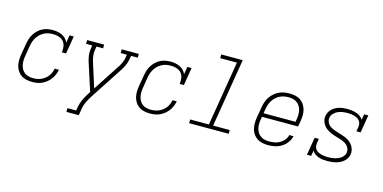

<svg xmlns="http://www.w3.org/2000/svg" viewBox="-85 -1209 3770 1889"><g transform="rotate(15 1800.0 -265.0)"><path d="M247 8Q218 8 189.5 2Q161 -4 137.5 -19.5Q114 -35 98.5 -58.5Q83 -82 76 -109Q69 -136 69.5 -166Q70 -196 75 -226L94 -336Q98 -362 106 -388Q114 -414 128.5 -438Q143 -462 163.5 -482Q184 -502 209 -515Q234 -528 261 -533Q288 -538 314 -538Q339 -538 363.5 -533.5Q388 -529 409.5 -518.5Q431 -508 447.5 -491Q464 -474 473 -452L486 -530H529L499 -349H456Q461 -379 456.5 -409Q452 -439 433.5 -460.5Q415 -482 386.5 -491Q358 -500 328 -500Q305 -500 282 -496Q259 -492 237.5 -481Q216 -470 198 -453.5Q180 -437 167 -416.5Q154 -396 146.5 -374Q139 -352 135 -329L117 -219Q113 -196 112.5 -172.5Q112 -149 117 -127Q122 -105 133 -86Q144 -67 161.5 -54Q179 -41 201.5 -35.5Q224 -30 247 -30Q268 -30 288.5 -33.5Q309 -37 328.5 -45.5Q348 -54 366 -68Q384 -82 397 -99Q410 -116 418 -136Q426 -156 430 -176H473Q468 -151 458 -126.5Q448 -102 432 -80Q416 -58 394.5 -40.5Q373 -23 348.5 -11.5Q324 0 298.5 4Q273 8 247 8Z M651 205V167H741L746 131Q753 91 771 52Q789 13 813 -23L826 -44L736 -323Q726 -354 721 -388Q716 -422 722 -457L727 -492H665V-530H838V-492H770L765 -457Q759 -425 763.5 -394Q768 -363 777 -335L855 -88L1022 -344Q1031 -357 1039.5 -370.5Q1048 -384 1054.5 -398.5Q1061 -413 1066.5 -427.5Q1072 -442 1074 -457L1080 -492H1017V-530H1191V-492H1123L1117 -457Q1111 -421 1095 -387.5Q1079 -354 1058 -323L848 -2Q828 29 811.5 62.5Q795 96 789 131L777 205Z M1447 8Q1418 8 1389.5 2Q1361 -4 1337.5 -19.5Q1314 -35 1298.5 -58.5Q1283 -82 1276 -109Q1269 -136 1269.5 -166Q1270 -196 1275 -226L1294 -336Q1298 -362 1306 -388Q1314 -414 1328.5 -438Q1343 -462 1363.5 -482Q1384 -502 1409 -515Q1434 -528 1461 -533Q1488 -538 1514 -538Q1539 -538 1563.5 -533.5Q1588 -529 1609.5 -518.5Q1631 -508 1647.5 -491Q1664 -474 1673 -452L1686 -530H1729L1699 -349H1656Q1661 -379 1656.5 -409Q1652 -439 1633.5 -460.5Q1615 -482 1586.5 -491Q1558 -500 1528 -500Q1505 -500 1482 -496Q1459 -492 1437.5 -481Q1416 -470 1398 -453.5Q1380 -437 1367 -416.5Q1354 -396 1346.5 -374Q1339 -352 1335 -329L1317 -219Q1313 -196 1312.5 -172.5Q1312 -149 1317 -127Q1322 -105 1333 -86Q1344 -67 1361.5 -54Q1379 -41 1401.5 -35.5Q1424 -30 1447 -30Q1468 -30 1488.5 -33.5Q1509 -37 1528.5 -45.5Q1548 -54 1566 -68Q1584 -82 1597 -99Q1610 -116 1618 -136Q1626 -156 1630 -176H1673Q1668 -151 1658 -126.5Q1648 -102 1632 -80Q1616 -58 1594.5 -40.5Q1573 -23 1548.5 -11.5Q1524 0 1498.5 4Q1473 8 1447 8Z M1846 0V-38H2037L2146 -697H1976V-735H2195L2080 -38H2249V0Z M2652 8Q2622 8 2593 2Q2564 -4 2540.5 -19Q2517 -34 2500.5 -57.5Q2484 -81 2477 -108.5Q2470 -136 2470 -166Q2470 -196 2475 -226L2494 -336Q2498 -363 2507 -389.5Q2516 -416 2532 -440.5Q2548 -465 2570 -484.5Q2592 -504 2618 -516.5Q2644 -529 2672 -533.5Q2700 -538 2727 -538Q2756 -538 2785 -532Q2814 -526 2837 -510.5Q2860 -495 2875.5 -471.5Q2891 -448 2898.5 -421Q2906 -394 2905.5 -364Q2905 -334 2900 -304L2890 -246H2522L2517 -219Q2513 -196 2512.5 -172Q2512 -148 2517.5 -126Q2523 -104 2534.5 -85Q2546 -66 2564.5 -53.5Q2583 -41 2605.5 -35.5Q2628 -30 2652 -30Q2679 -30 2706.5 -35Q2734 -40 2759 -54Q2784 -68 2803 -91Q2822 -114 2828 -142H2871Q2863 -107 2841 -76.5Q2819 -46 2787.5 -26.5Q2756 -7 2721 0.5Q2686 8 2652 8ZM2854 -284 2858 -311Q2862 -334 2862.5 -357.5Q2863 -381 2858 -403Q2853 -425 2841.5 -444Q2830 -463 2812 -476Q2794 -489 2771.5 -494.5Q2749 -500 2726 -500Q2703 -500 2680.5 -495.5Q2658 -491 2636.5 -480.5Q2615 -470 2597 -453Q2579 -436 2566.5 -416Q2554 -396 2546.5 -374Q2539 -352 2535 -329L2528 -284Z M3253 8Q3230 8 3207.5 5.5Q3185 3 3164.5 -4.5Q3144 -12 3126.5 -24.5Q3109 -37 3098 -56L3089 0H3046L3076 -181H3119L3111 -136Q3109 -119 3112 -101.5Q3115 -84 3125 -71.5Q3135 -59 3150 -51Q3165 -43 3181 -38.5Q3197 -34 3214.5 -32Q3232 -30 3249 -30Q3266 -30 3283 -31.5Q3300 -33 3316.5 -36.5Q3333 -40 3349.5 -46.5Q3366 -53 3380.5 -63.5Q3395 -74 3405.5 -89Q3416 -104 3419 -121Q3422 -142 3415 -160.5Q3408 -179 3395 -192.5Q3382 -206 3365 -215Q3348 -224 3330 -230Q3312 -236 3293 -241.5Q3274 -247 3255.5 -253Q3237 -259 3219.5 -267Q3202 -275 3186 -285.5Q3170 -296 3157 -310Q3144 -324 3135.5 -340.5Q3127 -357 3123 -376.5Q3119 -396 3123 -416Q3126 -436 3136 -455Q3146 -474 3161.5 -488.5Q3177 -503 3195.5 -513Q3214 -523 3234 -528.5Q3254 -534 3273.5 -536Q3293 -538 3313 -538Q3337 -538 3360.5 -535Q3384 -532 3406 -524.5Q3428 -517 3446.5 -504Q3465 -491 3477 -472L3486 -530H3529L3499 -349H3456L3464 -394Q3467 -411 3463.5 -428Q3460 -445 3450 -458Q3440 -471 3425.5 -479Q3411 -487 3395 -491.5Q3379 -496 3361.5 -498Q3344 -500 3327 -500Q3327 -500 3326.5 -500Q3326 -500 3326 -500Q3302 -500 3277.5 -496.5Q3253 -493 3229.5 -483Q3206 -473 3187.5 -453.5Q3169 -434 3165 -409Q3161 -389 3168 -370.5Q3175 -352 3187.5 -338Q3200 -324 3217.5 -315.5Q3235 -307 3253 -300.5Q3271 -294 3290 -288.5Q3309 -283 3327 -277Q3345 -271 3363 -263.5Q3381 -256 3396.5 -245.5Q3412 -235 3425.5 -221Q3439 -207 3447.5 -190.5Q3456 -174 3460 -154.5Q3464 -135 3461 -115Q3457 -94 3445.5 -74Q3434 -54 3416.5 -39.5Q3399 -25 3378.5 -15.5Q3358 -6 3337 -1Q3316 4 3295 6Q3274 8 3253 8Z"/></g></svg>

Font: Iosevka Curly Slab XLtExObl
Style: Regular
Weight: 200
Width: 7
Italic angle: -9°
Monospace: yes
Designer: Belleve Invis
Foundry: Belleve Invis
Version: Version 11.0.0; ttfautohint (v1.8.3)